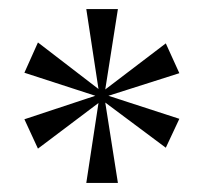

<svg xmlns="http://www.w3.org/2000/svg" viewBox="-20 -780 453 425"><path d="M171 -375H241L213 -553L347 -453L377 -517L220 -568L377 -618L347 -684L213 -582L241 -760H171L198 -583L64 -686L34 -619L191 -568L34 -516L64 -451L198 -552Z"/></svg>

Font: Noto Serif Display Condensed
Style: Regular
Weight: 400
Width: 3
Designer: Monotype Design Team
Foundry: Monotype Imaging Inc.
Version: Version 2.009